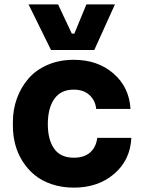

<svg xmlns="http://www.w3.org/2000/svg" viewBox="-20 -841 651 880"><path d="M412.1 -611.8H213.9L110.8 -820.8H246.1L309.1 -687H320.8L376 -820.8H506.8ZM318.8 19Q263.7 19 217.3 3.4Q170.9 -12.2 138.4 -39.1Q106 -65.9 83.3 -102.1Q60.5 -138.2 49.8 -179Q39.1 -219.7 39.1 -263.2V-282.2Q39.1 -338.9 57.4 -389.6Q75.7 -440.4 109.9 -480.2Q144 -520 197.8 -543.5Q251.5 -566.9 317.9 -566.9Q427.7 -566.9 500 -504.2Q572.3 -441.4 578.1 -341.8H420.9Q417 -380.4 390.1 -405.3Q363.3 -430.2 317.9 -430.2Q258.8 -430.2 229 -387.7Q199.2 -345.2 199.2 -272Q199.2 -200.7 228.3 -159.4Q257.3 -118.2 318.8 -118.2Q365.7 -118.2 393.1 -142.3Q420.4 -166.5 425.8 -209H582Q577.1 -107.4 503.4 -44.2Q429.7 19 318.8 19Z"/></svg>

Font: Sora
Style: Bold
Weight: 700
Designer: Jonathan Barnbrook, Julián Moncada
Foundry: Barnbrook Fonts
Version: Version 2.000